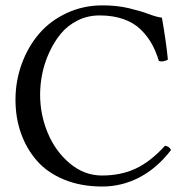

<svg xmlns="http://www.w3.org/2000/svg" viewBox="-20 -678 686 708"><path d="M356.9 9.8Q278.8 9.8 216.8 -15.6Q154.8 -41 116.2 -85.2Q77.6 -129.4 57.4 -186.5Q37.1 -243.7 37.1 -310.1Q37.1 -379.4 60.3 -442.9Q83.5 -506.3 124.5 -554Q165.5 -601.6 226.3 -629.9Q287.1 -658.2 357.9 -658.2Q411.6 -658.2 454.6 -647.9Q497.6 -637.7 528.3 -626.2Q559.1 -614.7 577.1 -612.8Q592.8 -523.4 599.1 -458Q580.6 -448.2 565.9 -453.1Q555.2 -488.3 539.8 -516.1Q524.4 -543.9 499.3 -568.8Q474.1 -593.8 435.5 -607.4Q397 -621.1 347.2 -621.1Q303.7 -621.1 266.8 -602.8Q230 -584.5 205.1 -554.7Q180.2 -524.9 162.4 -486.3Q144.5 -447.8 136.2 -408Q127.9 -368.2 127.9 -329.1Q127.9 -255.4 156.2 -187.5Q184.6 -119.6 237.8 -75.2Q291 -30.8 356 -30.8Q425.8 -30.8 480.5 -56.4Q535.2 -82 587.9 -140.1Q602.5 -140.1 610.8 -125Q560.1 -58.6 495.1 -24.4Q430.2 9.8 356.9 9.8Z"/></svg>

Font: Common Serif
Style: Regular
Weight: 400
Designer: Philipp H. Poll, Khaled Hosny
Foundry: Stefan Peev, Context Ltd.
Version: Version 1.026